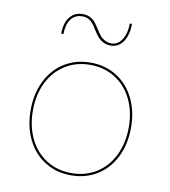

<svg xmlns="http://www.w3.org/2000/svg" viewBox="-80 -771 746 844"><g transform="rotate(10 293.0 -348.5)"><path d="M69 -247Q69 -320 97.2 -377.2Q125.5 -434.5 176.5 -466.2Q227.5 -498 293 -498Q358.5 -498 409.5 -466.2Q460.5 -434.5 488.8 -377.2Q517 -320 517 -247Q517 -173.5 488.8 -116Q460.5 -58.5 409.5 -26.8Q358.5 5 293 5Q227.5 5 176.5 -26.8Q125.5 -58.5 97.2 -116Q69 -173.5 69 -247ZM293 -5Q356 -5 404.5 -35.5Q453 -66 480 -121.2Q507 -176.5 507 -247Q507 -317.5 480 -372.2Q453 -427 404.2 -457.5Q355.5 -488 293 -488Q230.5 -488 181.8 -457.5Q133 -427 106 -372.2Q79 -317.5 79 -247Q79 -176.5 106 -121.2Q133 -66 181.5 -35.5Q230 -5 293 -5ZM287 -643Q277 -659.5 269.2 -669.2Q261.5 -679 249.8 -685.5Q238 -692 222 -692Q189.5 -692 171.2 -667.8Q153 -643.5 153 -601H143Q143 -648 164 -675Q185 -702 222 -702Q241.5 -702 255.2 -694.8Q269 -687.5 277.8 -676.8Q286.5 -666 297.5 -648.5Q308.5 -631 316.8 -621Q325 -611 337.8 -604Q350.5 -597 368 -597Q386.5 -597 401 -609.5Q415.5 -622 423.8 -644.8Q432 -667.5 432 -697H442Q442 -665 432.8 -640Q423.5 -615 406.5 -601Q389.5 -587 368 -587Q347 -587 332.2 -594.8Q317.5 -602.5 308.2 -613.5Q299 -624.5 287 -643Z"/></g></svg>

Font: HK Grotesk Thin
Style: Regular
Weight: 100
Designer: Alfredo Marco Pradil
Foundry: Hanken Design Co.
Version: Version 3.001